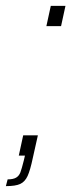

<svg xmlns="http://www.w3.org/2000/svg" viewBox="-59 -530 243 654"><path d="M99 -441 114 -510H164L149 -441ZM22 17 26 0H5L20 -69H70L53 7Q44 50 35 69.5Q26 89 10 96.5Q-6 104 -39 104L-33 81Q-14 81 -4 75Q6 69 10.5 57Q15 45 22 17Z"/></svg>

Font: Saira Ultra Condensed ExLight
Style: Italic
Weight: 200
Width: 1
Italic angle: -12°
Designer: Hector Gatti with collaboration of the Omnibus-Type team
Foundry: Omnibus-Type
Version: Version 1.001; ttfautohint (v1.8)